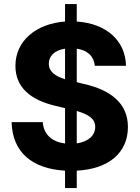

<svg xmlns="http://www.w3.org/2000/svg" viewBox="-20 -844 698 960"><path d="M305.2 96.2H363.8V9.3C524.9 1 619.6 -81.1 619.6 -209C619.6 -328.1 532.2 -394.5 399.4 -424.3L363.8 -433.1V-600.6C418 -592.8 449.7 -562.5 454.1 -515.1H609.9C607.9 -639.2 513.2 -726.6 363.8 -736.3V-823.7H305.2V-736.3C159.7 -725.6 57.1 -639.2 57.1 -515.1C57.1 -407.2 132.3 -344.2 256.8 -314.9L305.2 -303.2V-126.5C241.2 -134.8 198.2 -170.4 193.8 -233.4H38.1C41.5 -81.1 143.6 0.5 305.2 9.3ZM224.1 -525.4C224.1 -563.5 252 -592.8 305.2 -600.6V-447.8C257.3 -462.9 224.1 -484.9 224.1 -525.4ZM363.8 -127V-289.1C424.3 -271.5 456.1 -249.5 456.1 -209.5C456.1 -166.5 421.4 -135.3 363.8 -127Z"/></svg>

Font: Raveo
Style: Bold
Weight: 700
Designer: Jakub Foglar, Rasmus Andersson (Inter)
Foundry: Jakubfoglar.com
Version: Version 1.100;Glyphs 3.2.3 (3260)